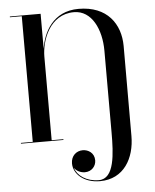

<svg xmlns="http://www.w3.org/2000/svg" viewBox="-65 -814 910 1128"><g transform="rotate(-5 390.5 -250.0)"><path d="M35 -4.5V0H285.5V-4.5H216.5V-497C216.5 -593 269 -742.5 412 -742.5C517.5 -742.5 571 -626.5 571 -501V-20C571 107 565 253.5 472.5 253.5C399.5 253.5 346.5 215.5 332 168C344 187 369 200 395 200C436 200 461 168.5 461 135.5C461 91.5 425.5 70 393 70C355 70 323.5 97.5 323.5 142C323.5 203.5 383 260 479 260C620.5 260 685.5 141.5 685.5 11.5L686 -519.5C685.5 -649 609.5 -759.5 441 -759.5C289 -759.5 230.5 -638.5 216.5 -543.5V-750H35V-745.5H105V-4.5Z"/></g></svg>

Font: Bodoni* 36pt Medium
Style: Regular
Weight: 500
Version: Version 2.3